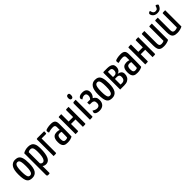

<svg xmlns="http://www.w3.org/2000/svg" viewBox="324 -2235 3954 3954"><g transform="rotate(-45 2301.0 -258.0)"><path d="M184 10Q146 10 116.5 0.5Q87 -9 67 -36Q47 -63 37 -114.5Q27 -166 27 -250Q27 -387 71 -448.5Q115 -510 193 -510Q246 -510 280.5 -488Q315 -466 332 -410Q349 -354 349 -253Q349 -113 307 -51.5Q265 10 184 10ZM186 -59Q208 -59 224.5 -74.5Q241 -90 251 -132Q261 -174 261 -252Q261 -332 253 -372.5Q245 -413 230 -427Q215 -441 190 -441Q168 -441 151 -425.5Q134 -410 124.5 -368Q115 -326 115 -248Q115 -187 120 -149Q125 -111 133.5 -91.5Q142 -72 156 -65.5Q170 -59 186 -59Z M461 197Q440 197 431 189.5Q422 182 422 162V-470Q452 -489 490 -499.5Q528 -510 568 -510Q618 -510 654.5 -492.5Q691 -475 711 -429.5Q731 -384 731 -302Q731 -222 722 -166.5Q713 -111 698 -76Q683 -41 663.5 -22.5Q644 -4 623.5 3Q603 10 582 10Q555 10 534.5 2Q514 -6 503 -18V190Q493 193 482 195Q471 197 461 197ZM557 -63Q569 -63 583 -70Q597 -77 610.5 -100Q624 -123 632.5 -169Q641 -215 641 -293Q641 -353 632.5 -384.5Q624 -416 607 -427.5Q590 -439 564 -439Q530 -439 503 -420V-96Q514 -78 528 -70.5Q542 -63 557 -63Z M809 0V-477Q809 -493 816 -496.5Q823 -500 840 -500H1033Q1033 -470 1032 -455Q1031 -440 1026.5 -436Q1022 -432 1011 -432H890V-18Q890 -9 887 -5.5Q884 -2 867 -1Q850 0 809 0Z M1215 10Q1187 10 1161.5 5.5Q1136 1 1116 -14.5Q1096 -30 1084 -60Q1072 -90 1072 -142Q1072 -194 1083 -226.5Q1094 -259 1113 -276.5Q1132 -294 1156 -300Q1180 -306 1205 -306Q1221 -306 1242.5 -303Q1264 -300 1279 -293Q1279 -293 1279 -307Q1279 -321 1279 -339.5Q1279 -358 1279 -372Q1279 -396 1271.5 -408.5Q1264 -421 1250.5 -426.5Q1237 -432 1217 -432Q1178 -432 1142 -425Q1106 -418 1084 -409Q1077 -421 1075 -433.5Q1073 -446 1073 -456Q1073 -463 1075.5 -471Q1078 -479 1084 -483Q1097 -491 1138 -500.5Q1179 -510 1236 -510Q1301 -510 1330.5 -483Q1360 -456 1360 -388V-335Q1360 -278 1359.5 -220.5Q1359 -163 1358 -112.5Q1357 -62 1354 -24Q1334 -12 1299 -1Q1264 10 1215 10ZM1223 -58Q1239 -58 1254 -63Q1269 -68 1275 -75Q1277 -91 1277.5 -119Q1278 -147 1278.5 -178Q1279 -209 1279 -236Q1269 -241 1255.5 -243Q1242 -245 1232 -245Q1216 -245 1202.5 -241.5Q1189 -238 1179 -227.5Q1169 -217 1163 -197Q1157 -177 1157 -144Q1157 -117 1161.5 -100Q1166 -83 1175 -73.5Q1184 -64 1196 -61Q1208 -58 1223 -58Z M1448 0V-484Q1448 -492 1451 -495Q1454 -498 1471.5 -499Q1489 -500 1530 -500V-285H1661V-484Q1661 -492 1664.5 -495Q1668 -498 1685.5 -499Q1703 -500 1743 -500V-16Q1743 -8 1740 -5Q1737 -2 1720 -1Q1703 0 1661 0V-215H1530V-16Q1530 -8 1527 -5Q1524 -2 1507 -1Q1490 0 1448 0Z M1867 0V-463Q1867 -482 1874 -489.5Q1881 -497 1899 -498.5Q1917 -500 1950 -500V-16Q1950 -8 1946.5 -5Q1943 -2 1926 -1Q1909 0 1867 0ZM1906 -569Q1887 -570 1876 -583.5Q1865 -597 1865 -632Q1866 -659 1877 -675.5Q1888 -692 1912 -692Q1935 -692 1944 -679Q1953 -666 1952 -634Q1952 -604 1940.5 -586.5Q1929 -569 1906 -569Z M2140 10Q2109 10 2082.5 2.5Q2056 -5 2039.5 -18.5Q2023 -32 2023 -48Q2023 -56 2026.5 -70Q2030 -84 2038 -97Q2059 -81 2085.5 -70.5Q2112 -60 2138 -60Q2156 -60 2173.5 -66.5Q2191 -73 2203 -91Q2215 -109 2215 -144Q2215 -187 2195 -206Q2175 -225 2138 -225H2098Q2078 -225 2078 -247V-291H2163Q2183 -311 2190.5 -331.5Q2198 -352 2198 -375Q2198 -406 2183.5 -423.5Q2169 -441 2138 -441Q2113 -441 2091.5 -430.5Q2070 -420 2053 -406Q2045 -417 2040 -428.5Q2035 -440 2035 -449Q2035 -461 2046.5 -475Q2058 -489 2083 -499.5Q2108 -510 2149 -510Q2215 -510 2246 -480Q2277 -450 2277 -398Q2277 -361 2262.5 -329Q2248 -297 2222 -275Q2259 -256 2278 -226.5Q2297 -197 2297 -146Q2297 -108 2286 -79Q2275 -50 2254.5 -30Q2234 -10 2205.5 0Q2177 10 2140 10Z M2510 10Q2472 10 2442.5 0.5Q2413 -9 2393 -36Q2373 -63 2363 -114.5Q2353 -166 2353 -250Q2353 -387 2397 -448.5Q2441 -510 2519 -510Q2572 -510 2606.5 -488Q2641 -466 2658 -410Q2675 -354 2675 -253Q2675 -113 2633 -51.5Q2591 10 2510 10ZM2512 -59Q2534 -59 2550.5 -74.5Q2567 -90 2577 -132Q2587 -174 2587 -252Q2587 -332 2579 -372.5Q2571 -413 2556 -427Q2541 -441 2516 -441Q2494 -441 2477 -425.5Q2460 -410 2450.5 -368Q2441 -326 2441 -248Q2441 -187 2446 -149Q2451 -111 2459.5 -91.5Q2468 -72 2482 -65.5Q2496 -59 2512 -59Z M2747 0V-484Q2747 -491 2752.5 -495.5Q2758 -500 2774 -500H2866Q2905 -500 2941 -491.5Q2977 -483 3000 -458.5Q3023 -434 3023 -384Q3023 -352 3013 -329Q3003 -306 2989.5 -292.5Q2976 -279 2961.5 -272Q2947 -265 2938 -264Q2946 -263 2954.5 -261.5Q2963 -260 2970 -258Q2976 -256 2987.5 -251.5Q2999 -247 3012 -236.5Q3025 -226 3034.5 -207.5Q3044 -189 3044 -159Q3044 -114 3025 -78Q3006 -42 2967 -21Q2928 0 2867 0ZM2868 -66Q2908 -66 2930.5 -90Q2953 -114 2953 -164Q2953 -188 2945.5 -203Q2938 -218 2921 -225Q2904 -232 2874 -232Q2859 -232 2846.5 -231Q2834 -230 2825 -230V-67Q2835 -66 2847.5 -66Q2860 -66 2868 -66ZM2825 -287Q2835 -286 2845.5 -286Q2856 -286 2867 -286Q2886 -286 2902 -294Q2918 -302 2928.5 -320.5Q2939 -339 2939 -370Q2939 -394 2932.5 -407.5Q2926 -421 2915.5 -427.5Q2905 -434 2891 -435Q2877 -436 2863 -436Q2854 -436 2845.5 -436Q2837 -436 2831 -435.5Q2825 -435 2825 -435Z M3245 10Q3217 10 3191.5 5.5Q3166 1 3146 -14.5Q3126 -30 3114 -60Q3102 -90 3102 -142Q3102 -194 3113 -226.5Q3124 -259 3143 -276.5Q3162 -294 3186 -300Q3210 -306 3235 -306Q3251 -306 3272.5 -303Q3294 -300 3309 -293Q3309 -293 3309 -307Q3309 -321 3309 -339.5Q3309 -358 3309 -372Q3309 -396 3301.5 -408.5Q3294 -421 3280.5 -426.5Q3267 -432 3247 -432Q3208 -432 3172 -425Q3136 -418 3114 -409Q3107 -421 3105 -433.5Q3103 -446 3103 -456Q3103 -463 3105.5 -471Q3108 -479 3114 -483Q3127 -491 3168 -500.5Q3209 -510 3266 -510Q3331 -510 3360.5 -483Q3390 -456 3390 -388V-335Q3390 -278 3389.5 -220.5Q3389 -163 3388 -112.5Q3387 -62 3384 -24Q3364 -12 3329 -1Q3294 10 3245 10ZM3253 -58Q3269 -58 3284 -63Q3299 -68 3305 -75Q3307 -91 3307.5 -119Q3308 -147 3308.5 -178Q3309 -209 3309 -236Q3299 -241 3285.5 -243Q3272 -245 3262 -245Q3246 -245 3232.5 -241.5Q3219 -238 3209 -227.5Q3199 -217 3193 -197Q3187 -177 3187 -144Q3187 -117 3191.5 -100Q3196 -83 3205 -73.5Q3214 -64 3226 -61Q3238 -58 3253 -58Z M3478 0V-484Q3478 -492 3481 -495Q3484 -498 3501.5 -499Q3519 -500 3560 -500V-285H3691V-484Q3691 -492 3694.5 -495Q3698 -498 3715.5 -499Q3733 -500 3773 -500V-16Q3773 -8 3770 -5Q3767 -2 3750 -1Q3733 0 3691 0V-215H3560V-16Q3560 -8 3557 -5Q3554 -2 3537 -1Q3520 0 3478 0Z M4018 10Q3958 10 3926 -8Q3894 -26 3881.5 -63Q3869 -100 3869 -156V-484Q3869 -492 3872 -495Q3875 -498 3892.5 -499Q3910 -500 3952 -500V-149Q3952 -117 3957.5 -97.5Q3963 -78 3977.5 -69.5Q3992 -61 4019 -61Q4033 -61 4052 -65Q4071 -69 4087 -79V-484Q4087 -492 4090.5 -495Q4094 -498 4110.5 -499Q4127 -500 4168 -500V-26Q4139 -10 4099 0Q4059 10 4018 10Z M4407 10Q4347 10 4315 -8Q4283 -26 4270.5 -63Q4258 -100 4258 -156V-484Q4258 -492 4261 -495Q4264 -498 4281.5 -499Q4299 -500 4341 -500V-149Q4341 -117 4346.5 -97.5Q4352 -78 4366.5 -69.5Q4381 -61 4408 -61Q4422 -61 4441 -65Q4460 -69 4476 -79V-484Q4476 -492 4479.5 -495Q4483 -498 4499.5 -499Q4516 -500 4557 -500V-26Q4528 -10 4488 0Q4448 10 4407 10ZM4403 -569Q4362 -569 4334 -584Q4306 -599 4290.5 -622.5Q4275 -646 4273 -669Q4272 -686 4285 -696.5Q4298 -707 4324 -713Q4330 -687 4339 -666.5Q4348 -646 4363.5 -635Q4379 -624 4406 -624Q4441 -624 4455.5 -644.5Q4470 -665 4481 -702Q4485 -712 4498.5 -709Q4512 -706 4525.5 -695.5Q4539 -685 4542 -672Q4529 -641 4512.5 -617.5Q4496 -594 4470.5 -581.5Q4445 -569 4403 -569Z"/></g></svg>

Font: Yanone Kaffeesatz
Style: Regular
Weight: 400
Designer: Yanone (Cyrillic: Daniel Pouzeot, Huerta Tipografica, and Cyreal)
Foundry: Yanone
Version: Version 2.003